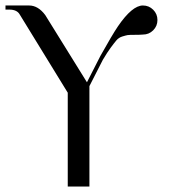

<svg xmlns="http://www.w3.org/2000/svg" viewBox="-47 -680 628 700"><path d="M319 -476Q362 -553 383 -584Q435 -660 474 -660Q496 -660 511.5 -644.5Q527 -629 527 -607Q527 -585 511.5 -569.5Q496 -554 474 -554Q463 -553 443.5 -553Q424 -553 418 -552Q412 -551 399 -547Q386 -543 377.5 -533Q369 -523 356.5 -506Q344 -489 328 -462L279 -366V0H200V-342L25 -627Q15 -645 -13 -645H-27V-660H59Q92 -660 118 -625L270 -380Z"/></svg>

Font: kawoszeh
Style: Medium
Weight: 500
Version: Version 000.030